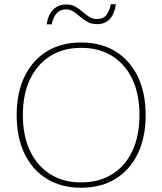

<svg xmlns="http://www.w3.org/2000/svg" viewBox="-20 -869 760 899"><path d="M360 -670Q453 -670 520.5 -628.5Q588 -587 625 -511Q662 -435 662 -330Q662 -225 625 -149Q588 -73 520.5 -31.5Q453 10 360 10Q267 10 199.5 -31.5Q132 -73 95 -149Q58 -225 58 -330Q58 -435 95 -511Q132 -587 199.5 -628.5Q267 -670 360 -670ZM360 -645Q276 -645 215 -606.5Q154 -568 120.5 -497.5Q87 -427 87 -330Q87 -233 120.5 -162.5Q154 -92 215 -53.5Q276 -15 360 -15Q444 -15 505.5 -53.5Q567 -92 600 -162.5Q633 -233 633 -330Q633 -427 600 -497.5Q567 -568 505.5 -606.5Q444 -645 360 -645ZM523 -849Q508 -756 435 -756Q408 -756 389.5 -766.5Q371 -777 355.5 -790.5Q340 -804 324.5 -814.5Q309 -825 289 -825Q261 -825 245 -806.5Q229 -788 222 -755H198Q206 -802 230 -825Q254 -848 290 -848Q315 -848 333 -838Q351 -828 366.5 -814Q382 -800 398 -790Q414 -780 434 -780Q463 -780 477.5 -798Q492 -816 499 -849Z"/></svg>

Font: Work Sans ExtraLight
Style: Regular
Weight: 200
Designer: Wei Huang
Foundry: Wei Huang
Version: Version 2.010; ttfautohint (v1.8.3)